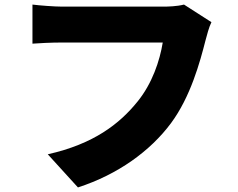

<svg xmlns="http://www.w3.org/2000/svg" viewBox="-20 -763 1040 840"><path d="M905 -666 785 -743C754 -735 715 -734 693 -734H252C219 -734 153 -739 122 -743V-572C148 -574 203 -577 252 -577H692C679 -497 646 -398 582 -319C503 -221 390 -133 189 -88L321 57C497 0 638 -103 728 -224C814 -340 855 -492 879 -586C885 -608 894 -644 905 -666Z"/></svg>

Font: Source Han Sans HK Heavy
Style: Regular
Weight: 900
Designer: Ryoko NISHIZUKA 西塚涼子 (kana, bopomofo & ideographs); Paul D. Hunt (Latin, Greek & Cyrillic); Sandoll Communications 산돌커뮤니
Foundry: Adobe
Version: Version 2.000;hotconv 1.0.107;makeotfexe 2.5.65593